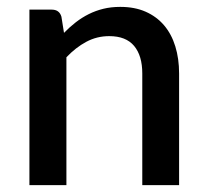

<svg xmlns="http://www.w3.org/2000/svg" viewBox="-20 -538 601 558"><path d="M166 -442.5Q182.5 -459.5 200.2 -473.2Q218 -487 238 -497Q258 -507 280.5 -512.5Q303 -518 329.5 -518Q371.5 -518 403.2 -504Q435 -490 456.8 -464.5Q478.5 -439 489.5 -403.2Q500.5 -367.5 500.5 -324.5V0H393.5V-324.5Q393.5 -376 369.8 -404.5Q346 -433 297.5 -433Q261.5 -433 230.8 -416.5Q200 -400 173 -371.5V0H65.5V-510H130.5Q152.5 -510 158.5 -489.5Z"/></svg>

Font: TypoPRO Lato
Style: Regular
Weight: 600
Designer: Lukasz Dziedzic with Adam Twardoch and Botio Nikoltchev
Foundry: tyPoland Lukasz Dziedzic
Version: Version 2.010; 2014-09-01; http://www.latofonts.com/